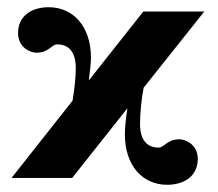

<svg xmlns="http://www.w3.org/2000/svg" viewBox="-20 -493 603 532"><path d="M377 -461 226 -270C229 -293 232 -317 232 -333C232 -422 181 -473 115 -473C70 -473 30 -451 30 -401C30 -363 62 -347 81 -347C116 -347 122 -370 139 -370C167 -370 190 -353 190 -304C190 -279 186 -243 181 -214L12 0H180L333 -193C329 -167 326 -139 326 -121C326 -32 377 19 443 19C488 19 528 -3 528 -53C528 -91 496 -107 477 -107C442 -107 436 -84 419 -84C391 -84 368 -101 368 -150C368 -178 372 -220 378 -250L546 -461Z"/></svg>

Font: XITS
Style: Bold
Weight: 700
Designer: MicroPress Inc., with final additions and corrections provided by Coen Hoffman, Elsevier (retired)
Version: Version 1.302